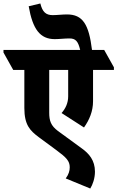

<svg xmlns="http://www.w3.org/2000/svg" viewBox="-90 -914 675 1104"><path d="M393 -181C424 -225 445 -274 445 -332V-512H565V-527L509 -627H439C421 -774 386 -831 295 -831C269 -831 238 -827 213 -827C174 -827 154 -845 142 -894L75 -878C98 -745 141 -689 225 -689C252 -689 282 -693 309 -693C345 -693 359 -677 371 -627H-70V-612L-14 -512H50V-293C50 -195 83 -163 132 -126L235 -50C292 -8 311 12 311 48C311 68 305 89 288 112L429 170C443 148 456 111 456 73C456 8 422 -31 380 -61L243 -161C203 -191 193 -219 193 -266V-512H302V-360C302 -322 287 -290 264 -264Z"/></svg>

Font: Noto Serif Devanagari Condensed Black
Style: Regular
Weight: 900
Width: 3
Designer: Universal Thirst, Indian Type Foundry and the Monotype Design Team
Foundry: Monotype Imaging Inc.
Version: Version 2.004